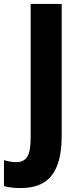

<svg xmlns="http://www.w3.org/2000/svg" viewBox="-85 -734 399 971"><path d="M19 217C148 217 227 152 227 -48V-714H70V-40C70 54 50 86 -5 86C-27 86 -47 81 -65 76V207C-41 214 -13 217 19 217Z"/></svg>

Font: Noto Sans Myanmar UI Condensed ExtraBold
Style: Regular
Weight: 800
Width: 3
Designer: Monotype Design Team
Foundry: Monotype Imaging Inc.
Version: Version 2.103